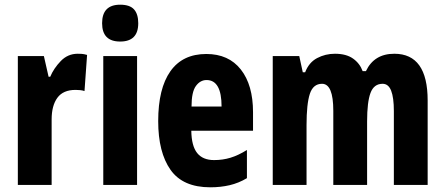

<svg xmlns="http://www.w3.org/2000/svg" viewBox="-20 -881 1896 818"><path d="M311 -652Q319 -652 328 -651.5Q337 -651 351 -647L340 -493Q332 -496 321.5 -497Q311 -498 302 -498Q249 -498 224.5 -464.5Q200 -431 200 -372V-93H56V-642H167L187 -554H194Q209 -590 239 -621Q269 -652 311 -652Z M492 -861Q533 -861 551 -841Q569 -821 569 -782Q569 -704 492 -704Q415 -704 415 -782Q415 -861 492 -861ZM564 -642V-93H420V-642Z M859 -651Q954 -651 1006 -585Q1058 -519 1058 -403V-324H795Q796 -259 820 -229Q844 -199 892 -199Q929 -199 962 -209Q995 -219 1032 -242V-122Q997 -101 958.5 -92Q920 -83 876 -83Q759 -83 706.5 -157.5Q654 -232 654 -365Q654 -504 706 -577.5Q758 -651 859 -651ZM860 -540Q833 -540 814.5 -514.5Q796 -489 796 -427H924Q924 -540 860 -540Z M1660 -652Q1802 -652 1802 -453V-93H1658V-408Q1658 -465 1646.5 -494.5Q1635 -524 1610 -524Q1573 -524 1558.5 -485Q1544 -446 1544 -364V-93H1400V-409Q1400 -524 1352 -524Q1314 -524 1300 -481Q1286 -438 1286 -348V-93H1142V-642H1255L1270 -573H1280Q1296 -615 1331 -633.5Q1366 -652 1407 -652Q1455 -652 1484 -631.5Q1513 -611 1525 -578H1539Q1574 -652 1660 -652Z"/></svg>

Font: Noto Sans Kannada UI ExtraCondensed ExtraBold
Style: Regular
Weight: 800
Width: 2
Designer: Jelle Bosma - Monotype Design Team
Foundry: Monotype Imaging Inc.
Version: Version 2.005; ttfautohint (v1.8.4.7-5d5b)